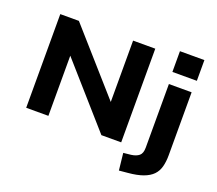

<svg xmlns="http://www.w3.org/2000/svg" viewBox="-149 -956 1534 1358"><g transform="rotate(20 617.5 -277.5)"><path d="M100 0V-705H240L650 -241H648V-705H815V0H666L265 -455H267V0ZM985 -592V-748H1169V-592ZM868 193 854 65 911 59Q949 54 970 36.5Q991 19 991 -24V-503H1162V-29Q1162 19 1152 57Q1142 95 1116.5 121.5Q1091 148 1046 164.5Q1001 181 932 187Z"/></g></svg>

Font: Nunito Sans 7pt SemiExpanded ExtraBold
Style: Regular
Weight: 800
Width: 6
Designer: Vernon Adams
Foundry: Vernon Adams
Version: Version 3.101;gftools[0.9.27]